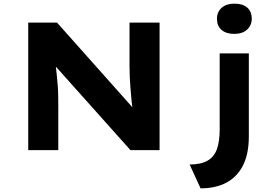

<svg xmlns="http://www.w3.org/2000/svg" viewBox="-20 -824 1538 1054"><path d="M135 0V-700H293L738 -200L711 -205Q705 -241 702 -273.5Q699 -306 696.5 -337Q694 -368 692.5 -398Q691 -428 691 -460Q691 -492 691 -527V-700H856V0H696L235 -516L280 -509Q284 -480 287 -454.5Q290 -429 292.5 -404Q295 -379 297 -353.5Q299 -328 299.5 -298.5Q300 -269 300 -234V0ZM1081 210 1021 79Q1082 79 1118.5 58.5Q1155 38 1170.5 -4.5Q1186 -47 1186 -114V-531H1346V-76Q1346 21 1314 84Q1282 147 1223 178.5Q1164 210 1081 210ZM1267 -638Q1221 -638 1196 -660Q1171 -682 1171 -721Q1171 -758 1196.5 -781Q1222 -804 1267 -804Q1312 -804 1337 -782.5Q1362 -761 1362 -721Q1362 -685 1336.5 -661.5Q1311 -638 1267 -638Z"/></svg>

Font: Lexend Giga
Style: Bold
Weight: 700
Version: Version 1.007